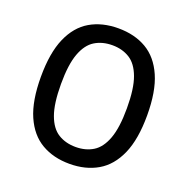

<svg xmlns="http://www.w3.org/2000/svg" viewBox="-134 -876 989 1011"><g transform="rotate(20 361.0 -370.5)"><path d="M361 9.5Q271 9.5 204 -29.5Q137 -68.5 100.2 -152.2Q63.5 -236 63.5 -370Q63.5 -504 100 -587.8Q136.5 -671.5 203.2 -710.5Q270 -749.5 361 -749.5Q452 -749.5 518.8 -710.5Q585.5 -671.5 622.2 -587.8Q659 -504 659 -370Q659 -236 622 -152.2Q585 -68.5 518 -29.5Q451 9.5 361 9.5ZM361.5 -85Q417 -85 458.5 -110.5Q500 -136 523 -198Q546 -260 546 -369Q546 -479 523 -541.2Q500 -603.5 458.5 -629.2Q417 -655 361.5 -655Q305.5 -655 263.8 -629.5Q222 -604 199 -542Q176 -480 176 -371Q176 -261 198.8 -198.8Q221.5 -136.5 263.2 -110.8Q305 -85 361.5 -85Z"/></g></svg>

Font: Encode Sans Expanded Expanded Medium
Style: Regular
Weight: 500
Width: 7
Designer: Multiple Designers
Foundry: Impallari Type
Version: Version 3.000; ttfautohint (v1.8.3) -l 8 -r 50 -G 200 -x 14 